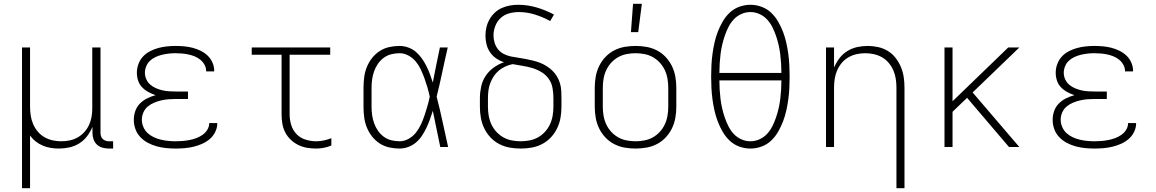

<svg xmlns="http://www.w3.org/2000/svg" viewBox="-20 -768 6040 1003"><path d="M95 215V-520H137V-210Q137 -187 140.5 -164Q144 -141 153 -120Q162 -99 177 -81Q192 -63 212 -51.5Q232 -40 254.5 -35Q277 -30 300 -30Q322 -30 344 -34.5Q366 -39 385.5 -50Q405 -61 420 -77.5Q435 -94 444.5 -114Q454 -134 458 -156Q462 -178 462 -200V-520H505V-74Q505 -66 507.5 -57Q510 -48 516.5 -42Q523 -36 531.5 -33Q540 -30 549 -30H571V8H549Q532 8 515.5 3.5Q499 -1 486.5 -12.5Q474 -24 468.5 -40.5Q463 -57 463 -74V-105Q452 -79 435 -56.5Q418 -34 394 -19Q370 -4 342.5 2Q315 8 287 8Q266 8 244.5 4.5Q223 1 203 -7.5Q183 -16 166 -29.5Q149 -43 137 -60V215Z M897 8Q872 8 847.5 5.5Q823 3 799 -3.5Q775 -10 752.5 -22Q730 -34 713 -52Q696 -70 687.5 -93.5Q679 -117 679 -142Q679 -166 687 -188.5Q695 -211 711.5 -227.5Q728 -244 749.5 -254.5Q771 -265 793 -271Q774 -277 755.5 -287Q737 -297 722.5 -312Q708 -327 701.5 -347Q695 -367 695 -388Q695 -411 703 -433Q711 -455 726.5 -472Q742 -489 763 -500Q784 -511 806 -517Q828 -523 851 -525.5Q874 -528 897 -528Q919 -528 941.5 -526Q964 -524 985.5 -518.5Q1007 -513 1027.5 -503Q1048 -493 1064 -478Q1080 -463 1089.5 -442Q1099 -421 1099 -399V-395H1057V-397Q1057 -414 1048.5 -429.5Q1040 -445 1026.5 -456Q1013 -467 997 -473.5Q981 -480 964.5 -483.5Q948 -487 931 -488.5Q914 -490 897 -490Q879 -490 861.5 -488Q844 -486 827 -482Q810 -478 793.5 -470.5Q777 -463 764 -451Q751 -439 744 -422Q737 -405 737 -388Q737 -370 744.5 -353.5Q752 -337 765.5 -325.5Q779 -314 795.5 -307Q812 -300 829.5 -296Q847 -292 864.5 -291Q882 -290 900 -290H962V-251H900Q880 -251 860.5 -249.5Q841 -248 822 -243.5Q803 -239 785 -231.5Q767 -224 752 -211.5Q737 -199 729 -180.5Q721 -162 721 -143Q721 -123 729 -104.5Q737 -86 751 -73Q765 -60 783 -51.5Q801 -43 820 -38.5Q839 -34 858.5 -32Q878 -30 897 -30Q916 -30 934 -31.5Q952 -33 970 -36.5Q988 -40 1005.5 -46.5Q1023 -53 1038 -63.5Q1053 -74 1063 -90Q1073 -106 1073 -125H1115V-123Q1115 -100 1104 -78Q1093 -56 1075 -41Q1057 -26 1035.5 -16.5Q1014 -7 991 -1.5Q968 4 944.5 6Q921 8 897 8Z M1632 8Q1608 8 1584 4Q1560 0 1538.5 -10.5Q1517 -21 1499 -38Q1481 -55 1470 -76.5Q1459 -98 1455 -122Q1451 -146 1451 -170V-482H1295V-520H1705V-482H1493V-170Q1493 -142 1501.5 -114.5Q1510 -87 1529.5 -67Q1549 -47 1576.5 -38.5Q1604 -30 1632 -30Q1652 -30 1672.5 -34.5Q1693 -39 1711 -46V-8Q1693 0 1672.5 4Q1652 8 1632 8Z M2067 8Q2040 8 2013 2Q1986 -4 1963 -19Q1940 -34 1923 -56Q1906 -78 1896 -103Q1886 -128 1882.5 -155.5Q1879 -183 1879 -210V-310Q1879 -337 1882.5 -364.5Q1886 -392 1896 -417Q1906 -442 1923 -464Q1940 -486 1963 -501Q1986 -516 2013 -522Q2040 -528 2067 -528Q2090 -528 2112.5 -520Q2135 -512 2152.5 -497Q2170 -482 2183.5 -463Q2197 -444 2207.5 -423Q2218 -402 2226 -380.5Q2234 -359 2241 -337Q2250 -383 2259 -428.5Q2268 -474 2278 -520H2319Q2304 -456 2290.5 -391.5Q2277 -327 2261 -263Q2278 -198 2292 -132Q2306 -66 2321 0H2280Q2270 -47 2260.5 -94.5Q2251 -142 2241 -189Q2234 -167 2226 -144.5Q2218 -122 2208 -101Q2198 -80 2185 -60Q2172 -40 2154 -24.5Q2136 -9 2113.5 -0.5Q2091 8 2067 8ZM2067 -30Q2092 -30 2115 -43Q2138 -56 2153.5 -76Q2169 -96 2179.5 -119Q2190 -142 2198 -166Q2206 -190 2213 -214.5Q2220 -239 2225 -263Q2220 -287 2213 -311Q2206 -335 2197.5 -358.5Q2189 -382 2178.5 -404.5Q2168 -427 2152.5 -446Q2137 -465 2114.5 -477.5Q2092 -490 2067 -490Q2045 -490 2023.5 -484.5Q2002 -479 1984.5 -466Q1967 -453 1954.5 -435Q1942 -417 1934.5 -396Q1927 -375 1924 -353.5Q1921 -332 1921 -310V-210Q1921 -188 1924 -166.5Q1927 -145 1934.5 -124Q1942 -103 1954.5 -85Q1967 -67 1984.5 -54Q2002 -41 2023.5 -35.5Q2045 -30 2067 -30Z M2700 8Q2671 8 2642.5 3Q2614 -2 2588 -15.5Q2562 -29 2542 -50.5Q2522 -72 2509.5 -98Q2497 -124 2492 -152.5Q2487 -181 2487 -210V-255Q2487 -285 2493.5 -315.5Q2500 -346 2517 -371.5Q2534 -397 2559 -415Q2584 -433 2613 -443Q2591 -450 2572 -463Q2553 -476 2540 -495Q2527 -514 2521.5 -536.5Q2516 -559 2516 -582Q2516 -604 2521 -625.5Q2526 -647 2537 -666.5Q2548 -686 2564.5 -701.5Q2581 -717 2601 -726Q2621 -735 2643 -739Q2665 -743 2687 -743Q2736 -743 2783.5 -729Q2831 -715 2874 -692L2854 -658Q2816 -679 2774.5 -692Q2733 -705 2690 -705Q2664 -705 2639 -698Q2614 -691 2595.5 -674Q2577 -657 2567.5 -632.5Q2558 -608 2558 -583Q2558 -563 2564 -544Q2570 -525 2582 -510Q2594 -495 2612 -486Q2630 -477 2649 -473Q2668 -469 2687 -466.5Q2706 -464 2725.5 -460Q2745 -456 2764 -451.5Q2783 -447 2801 -440Q2819 -433 2835.5 -422.5Q2852 -412 2866 -398.5Q2880 -385 2890 -368Q2900 -351 2905.5 -332Q2911 -313 2912 -293.5Q2913 -274 2913 -255V-210Q2913 -181 2908 -152.5Q2903 -124 2890.5 -98Q2878 -72 2858 -50.5Q2838 -29 2812 -15.5Q2786 -2 2757.5 3Q2729 8 2700 8ZM2700 -30Q2723 -30 2746.5 -34.5Q2770 -39 2790.5 -50.5Q2811 -62 2827 -79.5Q2843 -97 2853 -118.5Q2863 -140 2867 -163.5Q2871 -187 2871 -210V-255Q2871 -281 2866.5 -307.5Q2862 -334 2847 -355.5Q2832 -377 2809 -391Q2786 -405 2761 -412.5Q2736 -420 2710 -424Q2684 -428 2658 -433Q2638 -429 2619.5 -420.5Q2601 -412 2585.5 -399Q2570 -386 2559 -369Q2548 -352 2541 -333.5Q2534 -315 2531.5 -295Q2529 -275 2529 -255V-210Q2529 -187 2533 -163.5Q2537 -140 2547 -118.5Q2557 -97 2573 -79.5Q2589 -62 2609.5 -50.5Q2630 -39 2653.5 -34.5Q2677 -30 2700 -30Z M3300 8Q3271 8 3242.5 3Q3214 -2 3188 -15.5Q3162 -29 3142 -50.5Q3122 -72 3109.5 -98Q3097 -124 3092 -152.5Q3087 -181 3087 -210V-310Q3087 -339 3092 -367.5Q3097 -396 3109.5 -422Q3122 -448 3142 -469.5Q3162 -491 3188 -504.5Q3214 -518 3242.5 -523Q3271 -528 3300 -528Q3329 -528 3357.5 -523Q3386 -518 3412 -504.5Q3438 -491 3458 -469.5Q3478 -448 3490.5 -422Q3503 -396 3508 -367.5Q3513 -339 3513 -310V-210Q3513 -181 3508 -152.5Q3503 -124 3490.5 -98Q3478 -72 3458 -50.5Q3438 -29 3412 -15.5Q3386 -2 3357.5 3Q3329 8 3300 8ZM3300 -30Q3323 -30 3346.5 -34.5Q3370 -39 3390.5 -50.5Q3411 -62 3427 -79.5Q3443 -97 3453 -118.5Q3463 -140 3467 -163.5Q3471 -187 3471 -210V-310Q3471 -333 3467 -356.5Q3463 -380 3453 -401.5Q3443 -423 3427 -440.5Q3411 -458 3390.5 -469.5Q3370 -481 3346.5 -485.5Q3323 -490 3300 -490Q3277 -490 3253.5 -485.5Q3230 -481 3209.5 -469.5Q3189 -458 3173 -440.5Q3157 -423 3147 -401.5Q3137 -380 3133 -356.5Q3129 -333 3129 -310V-210Q3129 -187 3133 -163.5Q3137 -140 3147 -118.5Q3157 -97 3173 -79.5Q3189 -62 3209.5 -50.5Q3230 -39 3253.5 -34.5Q3277 -30 3300 -30ZM3276 -600 3287 -748H3333L3314 -600Z M3900 8Q3870 8 3841.5 -2.5Q3813 -13 3791.5 -33.5Q3770 -54 3755 -80Q3740 -106 3729.5 -133.5Q3719 -161 3712.5 -190Q3706 -219 3702 -248.5Q3698 -278 3696.5 -308Q3695 -338 3695 -368Q3695 -397 3696.5 -427Q3698 -457 3702 -486.5Q3706 -516 3712.5 -545Q3719 -574 3729.5 -601.5Q3740 -629 3755 -655Q3770 -681 3791.5 -701.5Q3813 -722 3841.5 -732.5Q3870 -743 3900 -743Q3930 -743 3958.5 -732.5Q3987 -722 4008.5 -701.5Q4030 -681 4045 -655Q4060 -629 4070.5 -601.5Q4081 -574 4087.5 -545Q4094 -516 4098 -486.5Q4102 -457 4103.5 -427Q4105 -397 4105 -368Q4105 -338 4103.5 -308Q4102 -278 4098 -248.5Q4094 -219 4087.5 -190Q4081 -161 4070.5 -133.5Q4060 -106 4045 -80Q4030 -54 4008.5 -33.5Q3987 -13 3958.5 -2.5Q3930 8 3900 8ZM4062 -387Q4062 -411 4060.5 -435.5Q4059 -460 4056 -484.5Q4053 -509 4047.5 -533Q4042 -557 4034 -580.5Q4026 -604 4015 -626Q4004 -648 3987.5 -666Q3971 -684 3948 -694.5Q3925 -705 3900 -705Q3875 -705 3852 -694.5Q3829 -684 3812.5 -666Q3796 -648 3785 -626Q3774 -604 3766 -580.5Q3758 -557 3752.5 -533Q3747 -509 3744 -484.5Q3741 -460 3739.5 -435.5Q3738 -411 3738 -387ZM3900 -30Q3925 -30 3948 -40.5Q3971 -51 3987.5 -69Q4004 -87 4015 -109Q4026 -131 4034 -154.5Q4042 -178 4047.5 -202Q4053 -226 4056 -250.5Q4059 -275 4060.5 -299.5Q4062 -324 4062 -348H3738Q3738 -324 3739.5 -299.5Q3741 -275 3744 -250.5Q3747 -226 3752.5 -202Q3758 -178 3766 -154.5Q3774 -131 3785 -109Q3796 -87 3812.5 -69Q3829 -51 3852 -40.5Q3875 -30 3900 -30Z M4663 215V-310Q4663 -333 4659.5 -356Q4656 -379 4647 -400Q4638 -421 4623 -439Q4608 -457 4588 -468.5Q4568 -480 4545.5 -485Q4523 -490 4500 -490Q4477 -490 4454.5 -485Q4432 -480 4412 -468.5Q4392 -457 4377 -439Q4362 -421 4353 -400Q4344 -379 4340.5 -356Q4337 -333 4337 -310V0H4295V-520H4337V-415Q4348 -441 4365 -463.5Q4382 -486 4406 -501Q4430 -516 4457.5 -522Q4485 -528 4513 -528Q4540 -528 4567.5 -522Q4595 -516 4618.5 -501.5Q4642 -487 4659 -465Q4676 -443 4686.5 -417.5Q4697 -392 4701 -365Q4705 -338 4705 -310V215Z M4914 0V-520H4956V-239L5247 -520H5305L5061 -285L5305 0H5251L5032 -257L4956 -184V0Z M5697 8Q5672 8 5647.5 5.5Q5623 3 5599 -3.5Q5575 -10 5552.5 -22Q5530 -34 5513 -52Q5496 -70 5487.5 -93.5Q5479 -117 5479 -142Q5479 -166 5487 -188.5Q5495 -211 5511.5 -227.5Q5528 -244 5549.5 -254.5Q5571 -265 5593 -271Q5574 -277 5555.5 -287Q5537 -297 5522.5 -312Q5508 -327 5501.5 -347Q5495 -367 5495 -388Q5495 -411 5503 -433Q5511 -455 5526.5 -472Q5542 -489 5563 -500Q5584 -511 5606 -517Q5628 -523 5651 -525.5Q5674 -528 5697 -528Q5719 -528 5741.5 -526Q5764 -524 5785.5 -518.5Q5807 -513 5827.5 -503Q5848 -493 5864 -478Q5880 -463 5889.5 -442Q5899 -421 5899 -399V-395H5857V-397Q5857 -414 5848.5 -429.5Q5840 -445 5826.5 -456Q5813 -467 5797 -473.5Q5781 -480 5764.5 -483.5Q5748 -487 5731 -488.5Q5714 -490 5697 -490Q5679 -490 5661.5 -488Q5644 -486 5627 -482Q5610 -478 5593.5 -470.5Q5577 -463 5564 -451Q5551 -439 5544 -422Q5537 -405 5537 -388Q5537 -370 5544.5 -353.5Q5552 -337 5565.5 -325.5Q5579 -314 5595.5 -307Q5612 -300 5629.5 -296Q5647 -292 5664.5 -291Q5682 -290 5700 -290H5762V-251H5700Q5680 -251 5660.5 -249.5Q5641 -248 5622 -243.5Q5603 -239 5585 -231.5Q5567 -224 5552 -211.5Q5537 -199 5529 -180.5Q5521 -162 5521 -143Q5521 -123 5529 -104.5Q5537 -86 5551 -73Q5565 -60 5583 -51.5Q5601 -43 5620 -38.5Q5639 -34 5658.5 -32Q5678 -30 5697 -30Q5716 -30 5734 -31.5Q5752 -33 5770 -36.5Q5788 -40 5805.5 -46.5Q5823 -53 5838 -63.5Q5853 -74 5863 -90Q5873 -106 5873 -125H5915V-123Q5915 -100 5904 -78Q5893 -56 5875 -41Q5857 -26 5835.5 -16.5Q5814 -7 5791 -1.5Q5768 4 5744.5 6Q5721 8 5697 8Z"/></svg>

Font: Iosevka Extralight Extended
Style: Regular
Weight: 200
Width: 7
Monospace: yes
Designer: Belleve Invis
Foundry: Belleve Invis
Version: Version 32.5.0; ttfautohint (v1.8.4)